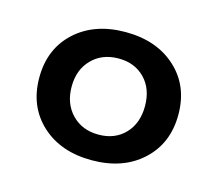

<svg xmlns="http://www.w3.org/2000/svg" viewBox="-59 -848 525 463"><g transform="rotate(15 203.5 -616.0)"><path d="M77.6 -500.2Q29.8 -544.4 29.8 -616.2Q29.8 -688 77.6 -731.9Q125.5 -775.9 203.1 -775.9Q280.8 -775.9 328.9 -731.9Q377 -688 377 -616.2Q377 -544.4 328.9 -500.2Q280.8 -456.1 203.1 -456.1Q125.5 -456.1 77.6 -500.2ZM203.1 -520Q243.7 -520 268.8 -546.1Q293.9 -572.3 293.9 -615.2Q293.9 -658.2 268.8 -684.1Q243.7 -710 203.1 -710Q162.1 -710 136.5 -683.8Q110.8 -657.7 110.8 -615.2Q110.8 -572.8 136.5 -546.4Q162.1 -520 203.1 -520Z"/></g></svg>

Font: Trueno
Style: Rg
Weight: 400
Designer: Julieta Ulanovsky
Foundry: Julieta Ulanovsky
Version: Version 3.001b